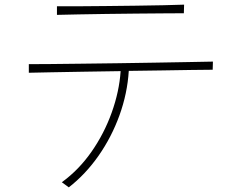

<svg xmlns="http://www.w3.org/2000/svg" viewBox="-20 -774 1040 826"><path d="M896 -509 895 -474Q859 -474 802.5 -473Q746 -472 677 -471Q608 -470 534 -469Q528 -372 494 -278Q460 -184 404 -104Q348 -24 276 32L246 10Q319 -43 373.5 -121Q428 -199 460.5 -289.5Q493 -380 499 -468Q417 -467 339 -465.5Q261 -464 199.5 -463Q138 -462 104 -461V-498Q137 -498 196.5 -498.5Q256 -499 331.5 -500Q407 -501 488.5 -502Q570 -503 648 -504.5Q726 -506 791 -507Q856 -508 896 -509ZM772 -754 771 -717Q737 -717 682.5 -716.5Q628 -716 564 -715.5Q500 -715 435.5 -714Q371 -713 315.5 -712Q260 -711 225 -710V-747Q260 -747 315.5 -747Q371 -747 435 -748Q499 -749 563.5 -749.5Q628 -750 682.5 -751.5Q737 -753 772 -754Z"/></svg>

Font: Zen Kaku Gothic Antique Light
Style: Regular
Weight: 300
Designer: Yoshimichi Ohira
Foundry: Positype
Version: Version 1.001